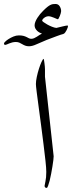

<svg xmlns="http://www.w3.org/2000/svg" viewBox="-125 -916 353 940"><path d="M137.7 -150.9Q137.7 -146 136.2 -132.3Q134.8 -118.7 131.8 -101.6Q128.9 -84.5 125.5 -65.7Q122.1 -46.9 118.2 -31.7Q114.3 -16.6 110.4 -6.3Q106.4 3.9 104 3.9Q93.3 3.9 93.3 -6.3Q93.3 -9.3 97.4 -27.6Q101.6 -45.9 101.6 -74.2Q101.6 -91.8 97.7 -128.2Q93.8 -164.6 88.1 -209.5Q82.5 -254.4 76.2 -302.7Q69.8 -351.1 64.2 -392.8Q58.6 -434.6 54.7 -465.1Q50.8 -495.6 50.8 -504.4Q50.8 -519 55.2 -539.8Q59.6 -560.5 65.7 -579.6Q71.8 -598.6 78.1 -612.5Q84.5 -626.5 88.4 -627.9Q89.8 -626 90.8 -619.6Q91.8 -613.3 92.8 -605.5Q93.8 -597.7 94.5 -589.8Q95.2 -582 95.2 -577.1V-540.5L137.7 -150.9ZM208 -788.6Q208 -786.6 206.3 -780.8Q204.6 -774.9 201.4 -769Q198.2 -763.2 194.3 -757.3Q190.4 -751.5 184.6 -749.5Q175.8 -747.6 152.6 -739Q129.4 -730.5 104 -720.7Q72.8 -708 52.7 -698.7Q32.7 -689.5 17.1 -689.5Q6.3 -689.5 -1.7 -692.6Q-9.8 -695.8 -16.6 -700Q-23.4 -704.1 -30.5 -707.3Q-37.6 -710.4 -47.4 -710.4Q-56.6 -710.4 -64.9 -708.3Q-73.2 -706.1 -79.8 -703.4Q-86.4 -700.7 -91.3 -698.5Q-96.2 -696.3 -98.6 -696.3Q-103.5 -696.3 -104.5 -698.5Q-105.5 -700.7 -105.5 -704.1Q-105.5 -706.1 -99.1 -712.4Q-92.8 -718.8 -82.3 -725.3Q-71.8 -731.9 -58.8 -737.3Q-45.9 -742.7 -32.7 -742.7Q-18.6 -742.7 -9.8 -740.2Q-1 -737.8 5.1 -734.6Q11.2 -731.4 16.4 -728.8Q21.5 -726.1 28.3 -726.1Q35.2 -726.1 42 -729Q48.8 -731.9 55.2 -736.1Q61.5 -740.2 67.9 -744.4Q74.2 -748.5 80.6 -751Q75.7 -752.9 69.1 -756.3Q62.5 -759.8 57.1 -764.9Q51.8 -770 48.1 -776.6Q44.4 -783.2 44.4 -792Q44.4 -799.8 48.1 -809.3Q51.8 -818.8 57.9 -828.4Q64 -837.9 71.5 -847.2Q79.1 -856.4 86.9 -863.8Q99.1 -876 107.2 -882.3Q115.2 -888.7 121.8 -891.8Q128.4 -895 134.3 -895.8Q140.1 -896.5 147 -896.5Q160.2 -896.5 167.2 -885.3Q174.3 -874 174.3 -861.3Q174.3 -857.4 172.4 -851.1Q170.4 -844.7 168 -838.1Q165.5 -831.5 162.6 -826.7Q159.7 -821.8 158.7 -821.8Q156.2 -821.8 151.1 -824.2Q146 -826.7 139.2 -829.3Q132.3 -832 125.5 -834.2Q118.7 -836.4 112.8 -836.4Q101.6 -836.4 91.6 -828.9Q81.5 -821.3 81.5 -814.5Q81.5 -812.5 88.9 -807.1Q96.2 -801.8 106.7 -795.9Q117.2 -790 129.2 -785.2Q141.1 -780.3 150.9 -779.3Q158.7 -781.2 167.2 -783.2Q175.8 -785.2 183.3 -787.1Q190.9 -789.1 196.5 -790Q202.1 -791 204.1 -791Q208 -791 208 -788.6Z"/></svg>

Font: Kitab
Style: Regular
Weight: 400
Designer: SIL International
Foundry: Khaled Hosny
Version: Version 1.000